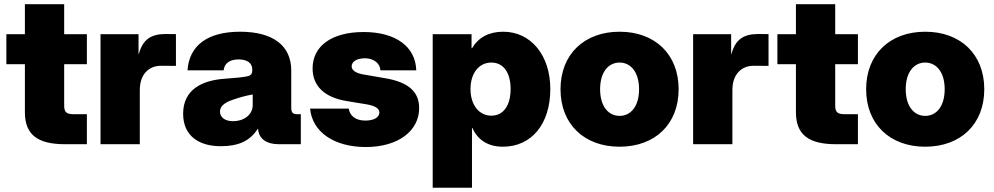

<svg xmlns="http://www.w3.org/2000/svg" viewBox="-20 -676 4658 900"><path d="M96.7 -656.2V-515.6H9.8V-375H96.7V-150.4C96.7 -45.9 154.3 0 284.7 0H387.2V-140.6H327.1C290.5 -140.6 280.8 -150.4 280.8 -182.1V-375H387.2V-515.6H280.8V-656.2Z M451.2 0H635.3V-253.9C635.3 -324.7 674.8 -367.7 735.4 -367.7L804.7 -367.2V-516.1L757.3 -516.6C687 -516.6 649.4 -490.7 630.9 -423.3H629.4V-515.6H451.2Z M1014.6 9.3C1094.2 9.3 1149.9 -12.7 1187.5 -71.3H1189.5C1193.8 -25.4 1228.5 0 1287.1 0H1390.1V-140.6H1371.6C1353 -140.6 1345.2 -149.4 1345.2 -170.4V-345.7C1345.2 -461.4 1260.7 -527.3 1105.5 -527.3C951.2 -527.3 866.7 -461.4 858.9 -346.2H1028.3C1031.7 -378.9 1056.6 -397.5 1098.6 -397.5C1138.2 -397.5 1162.6 -380.4 1162.6 -350.6C1162.6 -334.5 1160.6 -323.7 1141.1 -318.8C1122.6 -314 1077.6 -310.1 1035.2 -307.1C927.7 -299.8 838.4 -256.8 838.4 -142.6C838.4 -40.5 911.1 9.3 1014.6 9.3ZM1072.8 -107.9C1036.6 -107.9 1011.2 -124.5 1011.2 -152.8C1011.2 -181.6 1039.6 -197.8 1071.8 -208.5C1102.1 -219.2 1130.9 -227.1 1164.6 -233.4V-184.1C1164.6 -135.7 1120.6 -107.9 1072.8 -107.9Z M1694.8 13.2C1844.7 13.2 1944.8 -61 1944.8 -169.4C1944.8 -246.1 1894.5 -290.5 1787.1 -309.1L1679.7 -327.6C1647 -334 1628.4 -346.7 1628.4 -365.2C1628.4 -386.7 1651.4 -402.8 1691.9 -402.8C1731.9 -402.8 1762.2 -378.4 1763.2 -346.2H1931.2C1928.2 -457 1835.4 -525.9 1684.6 -525.9C1534.7 -525.9 1445.3 -460 1445.3 -355.5C1445.3 -272.9 1500.5 -220.2 1603 -202.6L1698.2 -187C1738.3 -180.2 1758.3 -167.5 1758.3 -148.9C1758.3 -126 1733.9 -110.8 1691.9 -110.8C1647 -110.8 1619.6 -133.3 1614.7 -167H1433.6C1443.4 -57.6 1545.9 13.2 1694.8 13.2Z M2008.3 204.1H2192.4V-76.2H2194.3C2219.2 -19.5 2268.6 11.7 2336.9 11.7C2472.2 11.7 2559.6 -95.2 2559.6 -258.8C2559.6 -416.5 2468.8 -527.3 2338.9 -527.3C2272 -527.3 2223.1 -501 2192.9 -450.2H2190.4V-515.6H2008.3ZM2283.2 -133.8C2226.1 -133.8 2185.5 -183.1 2185.5 -258.8C2185.5 -334 2226.1 -382.8 2283.2 -382.8C2340.3 -382.8 2373.5 -335 2373.5 -258.8C2373.5 -182.1 2340.3 -133.8 2283.2 -133.8Z M2884.3 11.7C3049.8 11.7 3161.1 -93.3 3161.1 -257.8C3161.1 -421.9 3049.8 -527.3 2884.3 -527.3C2719.2 -527.3 2607.4 -421.9 2607.4 -257.8C2607.4 -93.3 2719.2 11.7 2884.3 11.7ZM2884.3 -132.8C2833 -132.8 2793 -176.3 2793 -257.8C2793 -339.4 2833 -382.8 2884.3 -382.8C2935.5 -382.8 2975.6 -339.4 2975.6 -257.8C2975.6 -176.3 2936 -132.8 2884.3 -132.8Z M3229 0H3413.1V-253.9C3413.1 -324.7 3452.6 -367.7 3513.2 -367.7L3582.5 -367.2V-516.1L3535.2 -516.6C3464.8 -516.6 3427.2 -490.7 3408.7 -423.3H3407.2V-515.6H3229Z M3710.9 -656.2V-515.6H3624V-375H3710.9V-150.4C3710.9 -45.9 3768.6 0 3898.9 0H4001.5V-140.6H3941.4C3904.8 -140.6 3895 -150.4 3895 -182.1V-375H4001.5V-515.6H3895V-656.2Z M4316.9 11.7C4482.4 11.7 4593.8 -93.3 4593.8 -257.8C4593.8 -421.9 4482.4 -527.3 4316.9 -527.3C4151.9 -527.3 4040 -421.9 4040 -257.8C4040 -93.3 4151.9 11.7 4316.9 11.7ZM4316.9 -132.8C4265.6 -132.8 4225.6 -176.3 4225.6 -257.8C4225.6 -339.4 4265.6 -382.8 4316.9 -382.8C4368.2 -382.8 4408.2 -339.4 4408.2 -257.8C4408.2 -176.3 4368.7 -132.8 4316.9 -132.8Z"/></svg>

Font: Raveo Display Display ExtraBold
Style: Regular
Weight: 800
Designer: Jakub Foglar, Rasmus Andersson (Inter)
Foundry: Jakubfoglar.com
Version: Version 1.100;Glyphs 3.2.3 (3260)